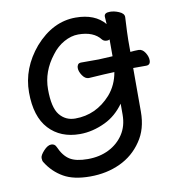

<svg xmlns="http://www.w3.org/2000/svg" viewBox="-76 -555 732 798"><g transform="rotate(-10 290.0 -155.5)"><path d="M416 -469Q416 -485 440 -485Q458 -485 477 -477Q499 -468 499 -453V-452Q495 -378 495 -356V-306Q514 -308 529 -308H530Q546 -308 557 -291Q568 -274 568 -258Q568 -238 550 -238H495V-54Q495 20 460 70Q425 122 368 148.5Q311 175 241.5 175Q172 175 130 151Q86 126 59 82Q55 76 55 64.5Q55 53 72 34.5Q89 16 104 16Q119 16 125 30Q142 69 168 85.5Q194 102 244 102Q294 102 333 82.5Q372 63 395 28Q418 -7 418 -55V-101Q384 -54 338 -32Q284 -6 230 -6Q148 -6 99.5 -58.5Q51 -111 51 -213Q51 -315 123 -400Q199 -486 295 -486Q377 -486 418 -437ZM419 -372Q414 -369 408 -369Q395 -369 388 -377Q359 -415 294 -415Q264 -415 233.5 -398Q203 -381 181 -351Q131 -287 131 -212Q131 -135 156 -104Q181 -73 222 -73Q310 -73 372 -142Q406 -181 415 -235L371 -233L307 -229H306Q291 -229 279.5 -246Q268 -263 268 -278Q268 -286 272 -292Q276 -298 286 -298H360L419 -301Z"/></g></svg>

Font: Moon Stars Kai
Style: Bold
Weight: 700
Designer: GuiWonder
Version: Version 1.101